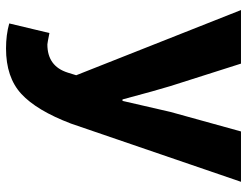

<svg xmlns="http://www.w3.org/2000/svg" viewBox="-112 -497 828 644"><g transform="rotate(90 302.0 -175.0)"><path d="M142.6 218.8Q96.7 218.8 58.6 208L90.8 73.2Q125 80.1 128.9 80.1Q202.1 80.1 223.6 11.7L232.4 -16.6L13.7 -569.3H193.4L268.6 -333Q282.2 -289.1 313.5 -171.9H318.4Q324.2 -199.2 355.5 -333L420.9 -569.3H589.8L394.5 1Q350.6 116.2 294.9 167.5Q239.3 218.8 142.6 218.8Z"/></g></svg>

Font: Gen Shin Gothic Heavy
Style: Bold
Weight: 900
Designer: [Source Han Sans]
Ryoko NISHIZUKA  (kana & ideographs); Paul D. Hunt (Latin, Greek & Cyrillic); Wenlong ZHANG  (bopomofo
Version: Version 1.002.20150607